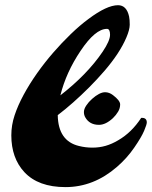

<svg xmlns="http://www.w3.org/2000/svg" viewBox="-20 -724 596 753"><path d="M24.4 -193.4Q24.4 -233.4 37.4 -272.2Q50.3 -311 72.8 -352.5Q95.2 -394 125 -436.3Q154.8 -478.5 188.5 -517.3Q222.2 -556.2 257.6 -590.3Q293 -624.5 326.7 -649.4Q398.9 -703.6 442.9 -703.6Q476.6 -703.6 486.3 -659.2Q488.8 -647 488.8 -627.4Q488.8 -607.9 475.6 -576.9Q462.4 -545.9 440.7 -512.9Q418.9 -480 390.1 -446.5Q361.3 -413.1 330.1 -381.8Q265.1 -316.9 206.5 -272.5Q208 -170.9 290 -151.4Q315.4 -145 342.5 -145Q369.6 -145 394.3 -152.1Q418.9 -159.2 443.4 -173.8Q496.1 -204.1 533.7 -261.7Q555.7 -263.2 555.7 -243.7Q555.7 -235.8 545.2 -210.9Q534.7 -186 506.3 -144.8Q478 -103.5 438.5 -69.3Q347.2 9.8 236.8 9.8Q130.4 9.8 75.7 -48.8Q24.4 -104 24.4 -193.4ZM399.4 -610.8Q353.5 -610.8 295.9 -524.4Q239.3 -440.4 216.8 -350.1Q322.8 -432.6 382.8 -521.5Q411.6 -564.5 411.6 -587.6Q411.6 -610.8 399.4 -610.8ZM314.5 -263.7Q309.1 -272.9 309.1 -284.7Q309.1 -296.4 318.4 -310.3Q327.6 -324.2 340.8 -335.9Q370.6 -362.3 392.1 -362.3Q408.2 -362.3 422.9 -351.1Q451.2 -329.6 451.2 -314.5Q451.2 -299.3 443.1 -285.9Q435.1 -272.5 422.9 -260.7Q394.5 -234.4 368.2 -234.4Q331.1 -234.4 314.5 -263.7Z"/></svg>

Font: Molle
Style: Regular
Weight: 400
Italic angle: -22°
Designer: Elena Albertoni
Foundry: Elena Albertoni
Version: Version 1.001; ttfautohint (v0.92) -l 12 -r 12 -G 200 -x 10 